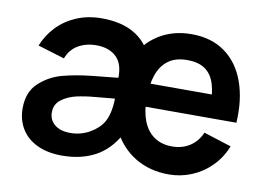

<svg xmlns="http://www.w3.org/2000/svg" viewBox="-66 -655 1067 770"><g transform="rotate(10 468.0 -270.0)"><path d="M662.8 15Q584.9 15 525.7 -20.8Q466.5 -56.7 434.5 -120.1Q402.5 -183.6 402.5 -264.3Q402.5 -350.6 434 -416.5Q465.4 -482.3 523 -518.7Q580.7 -555 656.8 -555Q737.8 -555 793.2 -514.7Q848.7 -474.4 874.4 -402.2Q900.2 -330.1 894.3 -236.3H780.9V-280.3Q780.6 -336.6 769.3 -373.5Q758.1 -410.4 731 -430Q703.8 -449.7 656.5 -449.7Q609 -449.7 579.3 -427.1Q549.6 -404.6 536.2 -364.4Q522.8 -324.2 522.8 -270Q522.8 -216.9 537.9 -178.2Q553 -139.5 583.1 -118.7Q613.2 -97.8 656.5 -97.8Q696.8 -97.8 727.8 -117.5Q758.7 -137.2 775.4 -174.8L888 -139Q869.2 -91.2 834.6 -56.5Q800.1 -21.8 755.5 -3.4Q711 15 662.8 15ZM245 -80.3Q288.4 -80.3 324.7 -101.4Q361 -122.5 377.7 -152.3Q399.2 -191.6 397.9 -261.3Q397.5 -263.1 397.5 -264.8Q397.5 -266.6 397.5 -268.3L438.7 -250.8L314.5 -239.2Q275.6 -235.8 242.5 -228.2Q209.4 -220.5 183.8 -201.5Q158.2 -182.5 158.2 -149.2Q158.2 -118 181.3 -99.2Q204.4 -80.3 245 -80.3ZM227.7 15Q168.7 15 126.3 -5.3Q83.9 -25.6 62 -61.8Q40 -98.1 40 -145.2Q40 -211.8 80.6 -249Q121.2 -286.1 173.5 -299.9Q225.8 -313.8 291.2 -320.8L422.7 -334.2L395.8 -311.5Q402.8 -380.6 373.1 -412.6Q343.4 -444.7 287.8 -444.7Q246 -444.7 214 -426.1Q182.1 -407.5 168.3 -370.3L59.3 -403.5Q76.8 -447.3 109.3 -481.5Q141.8 -515.6 188 -535.3Q234.2 -555 291 -555Q376.5 -555 430.8 -519.5Q485.1 -483.9 504.7 -419.5Q512.2 -395.2 514.2 -372Q516.2 -348.8 516.2 -324.7L456.5 -113.3Q419.5 -46.1 362 -15.5Q304.5 15 227.7 15ZM486.7 -236.3V-330.8H838.1V-236.3Z"/></g></svg>

Font: Hauora
Style: Regular
Weight: 400
Designer: Wayne Shih
Foundry: WCYS
Version: Version 1.001